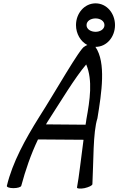

<svg xmlns="http://www.w3.org/2000/svg" viewBox="-20 -1110 707 1147"><path d="M107 0C132 -93 164 -187 207 -277L479 -275C464 -165 452 -52 440 10C439 17 460 19 485 14C511 8 532 -2 532 -10C539 -140 535 -321 562 -403C587 -556 615 -736 550 -830H551C618 -830 667 -890 667 -960C667 -1030 618 -1090 551 -1090C484 -1090 434 -1030 434 -960C434 -909 461 -862 502 -841C496 -839 490 -836 485 -832C459 -825 306 -554 214 -411C131 -278 55 -141 21 0C19 8 37 14 60 14C84 14 105 8 107 0ZM497 -960C497 -985 523 -1000 551 -1000C578 -1000 604 -985 604 -960C604 -935 578 -920 551 -920C523 -920 497 -935 497 -960ZM268 -389C342 -503 428 -647 495 -725C535 -630 517 -512 496 -397C495 -386 493 -376 491 -365L255 -367C259 -374 263 -382 268 -389Z"/></svg>

Font: Nupuram Condensed Oblique
Style: Regular
Weight: 400
Width: 3
Designer: Santhosh Thottingal (santhosh.thottingal@gmail.com)
Foundry: SMC
Version: Version 1.000